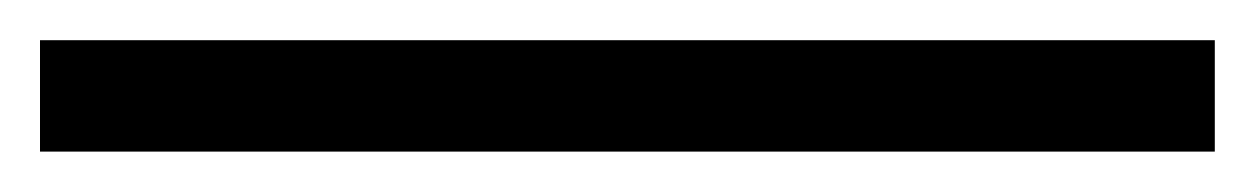

<svg xmlns="http://www.w3.org/2000/svg" viewBox="-22 79 627 96"><path d="M585.4 99.1V154.8H-2V99.1Z"/></svg>

Font: Duru Sans
Style: Regular
Weight: 400
Designer: Onur Yazõcõgil
Foundry: Onur Yazõcõgil
Version: Version 1.002